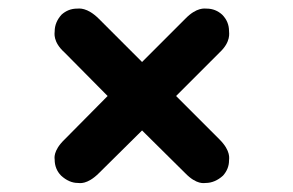

<svg xmlns="http://www.w3.org/2000/svg" viewBox="-20 -538 680 446"><path d="M130 -214C102 -187 107 -169 107 -167C107 -153 112 -140 122 -130C134 -119 147 -113 161 -113C164 -113 182 -108 210 -136L310 -235L410 -136C437 -108 455 -113 458 -113C472 -113 486 -119 498 -130C507 -140 512 -152 512 -165C512 -169 517 -187 490 -214L389 -315L490 -416C517 -441 512 -462 512 -466C512 -480 507 -493 496 -504C486 -513 474 -518 460 -518C456 -518 437 -522 410 -494L310 -394L210 -494C182 -522 163 -518 159 -518C145 -518 133 -513 123 -504C113 -493 107 -480 107 -465C107 -462 102 -441 130 -416L230 -315Z"/></svg>

Font: Dongle
Style: Bold
Weight: 700
Designer: Yanghee Ryu
Foundry: Yanghee Ryu
Version: Version 2.000